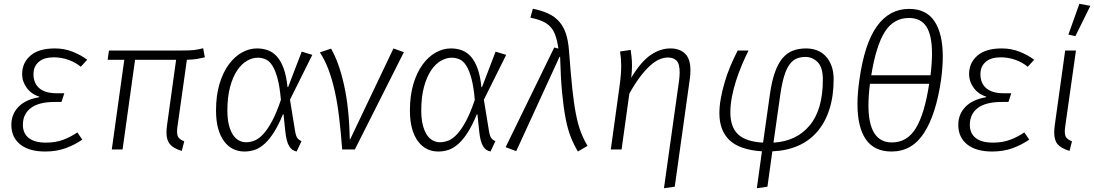

<svg xmlns="http://www.w3.org/2000/svg" viewBox="-20 -790 5784 1015"><path d="M407 -437Q380 -460 342 -473.5Q304 -487 264 -487Q213 -487 185 -463Q157 -439 157 -398Q157 -350 188 -323.5Q219 -297 280 -297H320L305 -251H269Q185 -251 143 -219Q101 -187 101 -130Q101 -85 132 -60.5Q163 -36 223 -36Q274 -36 314 -51Q354 -66 389 -90L415 -52Q375 -24 326.5 -6.5Q278 11 219 11Q134 11 87 -26.5Q40 -64 40 -130Q40 -186 77.5 -225Q115 -264 187 -276L188 -279Q146 -292 121.5 -325.5Q97 -359 97 -398Q97 -458 141 -496Q185 -534 270 -534Q321 -534 365.5 -516Q410 -498 441 -474Z M637 -474H549L556 -523H936Q959 -523 975.5 -523.5Q992 -524 1005.5 -525.5Q1019 -527 1030.5 -529.5Q1042 -532 1054 -535L1063 -487Q1043 -482 1022.5 -478.5Q1002 -475 968 -474L920 -134Q918 -122 917 -112.5Q916 -103 916 -95Q916 -72 925 -61.5Q934 -51 954 -43L941 8Q896 -6 878 -28Q860 -50 860 -89Q860 -107 863 -128L911 -474H694L628 0H571Z M1476 -186Q1453 -130 1429 -92Q1405 -54 1380 -31Q1355 -8 1328.5 1.5Q1302 11 1272 11Q1240 11 1213 -2Q1186 -15 1165.5 -42Q1145 -69 1133.5 -109.5Q1122 -150 1122 -206Q1122 -284 1140 -345Q1158 -406 1188.5 -448Q1219 -490 1258 -512Q1297 -534 1339 -534Q1370 -534 1397 -524Q1424 -514 1445 -490Q1466 -466 1480 -427Q1494 -388 1500 -330L1503 -329L1575 -517L1631 -500L1513 -263L1540 -97Q1544 -72 1551.5 -61Q1559 -50 1574 -44L1548 11Q1535 8 1525.5 1.5Q1516 -5 1508.5 -17.5Q1501 -30 1496 -49.5Q1491 -69 1488 -98L1479 -185ZM1343 -485Q1314 -485 1285.5 -468.5Q1257 -452 1234 -418Q1211 -384 1196.5 -331Q1182 -278 1182 -206Q1182 -162 1190 -130Q1198 -98 1211.5 -77.5Q1225 -57 1243 -47.5Q1261 -38 1280 -38Q1304 -38 1327 -47.5Q1350 -57 1373 -82.5Q1396 -108 1419 -151Q1442 -194 1465 -262Q1459 -331 1447.5 -374Q1436 -417 1420.5 -442Q1405 -467 1385 -476Q1365 -485 1343 -485Z M1730 -533Q1772 -461 1799 -339.5Q1826 -218 1829 -53H1831L2060 -534L2115 -514L1856 0H1789Q1782 -92 1773 -168Q1764 -244 1750 -307Q1736 -370 1717 -421Q1698 -472 1671 -513Z M2501 -186Q2478 -130 2454 -92Q2430 -54 2405 -31Q2380 -8 2353.5 1.5Q2327 11 2297 11Q2265 11 2238 -2Q2211 -15 2190.5 -42Q2170 -69 2158.5 -109.5Q2147 -150 2147 -206Q2147 -284 2165 -345Q2183 -406 2213.5 -448Q2244 -490 2283 -512Q2322 -534 2364 -534Q2395 -534 2422 -524Q2449 -514 2470 -490Q2491 -466 2505 -427Q2519 -388 2525 -330L2528 -329L2600 -517L2656 -500L2538 -263L2565 -97Q2569 -72 2576.5 -61Q2584 -50 2599 -44L2573 11Q2560 8 2550.5 1.5Q2541 -5 2533.5 -17.5Q2526 -30 2521 -49.5Q2516 -69 2513 -98L2504 -185ZM2368 -485Q2339 -485 2310.5 -468.5Q2282 -452 2259 -418Q2236 -384 2221.5 -331Q2207 -278 2207 -206Q2207 -162 2215 -130Q2223 -98 2236.5 -77.5Q2250 -57 2268 -47.5Q2286 -38 2305 -38Q2329 -38 2352 -47.5Q2375 -57 2398 -82.5Q2421 -108 2444 -151Q2467 -194 2490 -262Q2484 -331 2472.5 -374Q2461 -417 2445.5 -442Q2430 -467 2410 -476Q2390 -485 2368 -485Z M2653 -12 2910 -539 2932 -533Q2926 -575 2916 -603Q2906 -631 2889 -649Q2872 -667 2846.5 -678Q2821 -689 2784 -697L2797 -744Q2845 -734 2879 -718Q2913 -702 2936 -676Q2959 -650 2971.5 -612.5Q2984 -575 2988 -522Q2997 -401 3005.5 -320.5Q3014 -240 3025 -185Q3036 -130 3050.5 -92Q3065 -54 3086 -19L3035 11Q3014 -24 2997.5 -65.5Q2981 -107 2970 -164.5Q2959 -222 2951.5 -300.5Q2944 -379 2941 -489L2938 -490L2709 9Z M3266 0H3209L3255 -333Q3264 -397 3264 -442Q3264 -480 3258 -518L3314 -526Q3316 -512 3318.5 -491Q3321 -470 3321 -443Q3321 -428 3320 -412Q3319 -396 3317 -379Q3369 -465 3420 -499.5Q3471 -534 3524 -534Q3573 -534 3601.5 -506.5Q3630 -479 3630 -418Q3630 -397 3627 -375L3547 197L3490 205L3570 -365Q3573 -389 3573 -408Q3573 -453 3556.5 -469.5Q3540 -486 3511 -486Q3490 -486 3467 -476.5Q3444 -467 3418.5 -444.5Q3393 -422 3365 -385.5Q3337 -349 3307 -295Z M3937 -523Q3919 -487 3901.5 -445.5Q3884 -404 3870.5 -361.5Q3857 -319 3849 -276.5Q3841 -234 3841 -196Q3841 -118 3882 -79.5Q3923 -41 4014 -36L4050 -291Q4060 -361 4076.5 -407.5Q4093 -454 4116.5 -482Q4140 -510 4171 -522Q4202 -534 4241 -534Q4272 -534 4298.5 -524Q4325 -514 4344.5 -493.5Q4364 -473 4375.5 -442.5Q4387 -412 4387 -371Q4387 -282 4364.5 -212Q4342 -142 4300 -93.5Q4258 -45 4198 -19Q4138 7 4063 10L4037 197L3981 205L4008 10Q3890 2 3836.5 -49Q3783 -100 3783 -192Q3783 -228 3790.5 -269.5Q3798 -311 3810.5 -354Q3823 -397 3841 -440Q3859 -483 3880 -523ZM4069 -36Q4190 -43 4260 -126.5Q4330 -210 4330 -369Q4330 -434 4302.5 -461.5Q4275 -489 4238 -489Q4212 -489 4191.5 -480.5Q4171 -472 4154.5 -450Q4138 -428 4126 -389.5Q4114 -351 4105 -290Z M4523 -367Q4550 -560 4616 -651.5Q4682 -743 4786 -743Q4877 -743 4920.5 -677Q4964 -611 4964 -491Q4964 -435 4955 -369Q4929 -187 4865.5 -88Q4802 11 4693 11Q4602 11 4557.5 -53Q4513 -117 4513 -240Q4513 -269 4515.5 -300.5Q4518 -332 4523 -367ZM4695 -37Q4776 -37 4822 -113Q4868 -189 4892 -347H4579Q4575 -315 4573 -287Q4571 -259 4571 -233Q4571 -37 4695 -37ZM4785 -695Q4704 -695 4657.5 -621.5Q4611 -548 4586 -392H4899Q4903 -424 4905 -452.5Q4907 -481 4907 -506Q4907 -603 4877.5 -649Q4848 -695 4785 -695Z M5413 -437Q5386 -460 5348 -473.5Q5310 -487 5270 -487Q5219 -487 5191 -463Q5163 -439 5163 -398Q5163 -350 5194 -323.5Q5225 -297 5286 -297H5326L5311 -251H5275Q5191 -251 5149 -219Q5107 -187 5107 -130Q5107 -85 5138 -60.5Q5169 -36 5229 -36Q5280 -36 5320 -51Q5360 -66 5395 -90L5421 -52Q5381 -24 5332.5 -6.5Q5284 11 5225 11Q5140 11 5093 -26.5Q5046 -64 5046 -130Q5046 -186 5083.5 -225Q5121 -264 5193 -276L5194 -279Q5152 -292 5127.5 -325.5Q5103 -359 5103 -398Q5103 -458 5147 -496Q5191 -534 5276 -534Q5327 -534 5371.5 -516Q5416 -498 5447 -474Z M5668 -523 5613 -134Q5611 -122 5610 -112.5Q5609 -103 5609 -95Q5609 -72 5618 -61.5Q5627 -51 5647 -43L5634 8Q5589 -6 5571 -27.5Q5553 -49 5553 -89Q5553 -105 5556 -128L5611 -523ZM5628 -607 5686 -770 5744 -759 5665 -599Z"/></svg>

Font: Glekhifnjqigglhiwekvrgaqftz
Style: Regular
Weight: 300
Italic angle: -8°
Designer: Carrois Corporate & Edenspiekermann
Foundry: Carrois Corporate GbR & Edenspiekermann AG
Version: Version 2.001